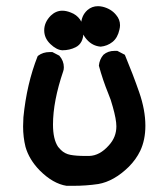

<svg xmlns="http://www.w3.org/2000/svg" viewBox="-20 -603 540 621"><path d="M54.7 -194.3Q54.7 -208 55.7 -223.6Q66.4 -332 101.6 -420.9L103.5 -422.9Q119.1 -434.6 140.6 -434.6Q143.6 -434.6 149.4 -434.6L171.9 -422.9Q186.5 -406.2 186.5 -385.7Q186.5 -377.9 184.6 -373Q151.4 -275.4 151.4 -200.2Q151.4 -152.3 168 -127.9L176.8 -118.2Q189.5 -105.5 208 -102.1Q226.6 -98.6 255.9 -98.6Q261.7 -98.6 268.6 -98.6Q302.7 -99.6 332 -132.8Q356.4 -159.2 356.4 -194.3Q356.4 -216.8 344.7 -257.8Q338.9 -280.3 330.1 -300.8Q312.5 -343.8 299.8 -390.6Q301.8 -411.1 314.5 -425.8Q329.1 -438.5 350.6 -438.5Q353.5 -438.5 359.4 -438.5L383.8 -425.8Q410.2 -362.3 430.2 -304.7Q450.2 -247.1 450.2 -196.3Q450.2 -150.4 433.6 -115.2Q419.9 -86.9 396.5 -63.5Q348.6 -16.6 297.9 -7.8Q258.8 -2 217.8 -2Q199.2 -2 195.3 -2Q151.4 -8.8 108.4 -51.8Q74.2 -86.9 62.5 -127.9Q54.7 -159.2 54.7 -194.3ZM181.6 -440.4Q163.1 -441.4 143.1 -460.4Q123 -479.5 123 -504.9Q123 -531.2 144.5 -552.7Q161.1 -568.4 181.6 -568.4Q194.3 -568.4 209 -562.5Q227.5 -555.7 238.8 -540Q250 -524.4 250 -500Q250 -462.9 224.6 -450.2Q205.1 -440.4 181.6 -440.4ZM242.2 -521.5Q242.2 -551.8 262.7 -570.3Q277.3 -583 296.9 -583Q304.7 -583 312.5 -581.1Q339.8 -574.2 355.5 -554.7Q368.2 -540 368.2 -521.5Q368.2 -514.6 366.2 -506.8Q360.4 -480.5 343.8 -467.3Q327.1 -454.1 305.7 -452.1Q279.3 -454.1 260.7 -475.1Q242.2 -496.1 242.2 -521.5Z"/></svg>

Font: JasonHandwriting2
Style: SemiBold
Weight: 600
Version: Version 1.04.7